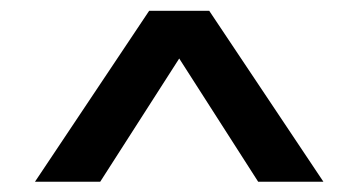

<svg xmlns="http://www.w3.org/2000/svg" viewBox="-20 -725 675 362"><path d="M45.9 -382.3 261.2 -704.6H374.5L589.8 -382.3H466.8L317.9 -614.7L168.9 -382.3Z"/></svg>

Font: Schibsted Grotesk SemiBold
Style: Regular
Weight: 600
Designer: Bakken & Baeck AS, Henrik Kongsvoll
Foundry: Schibsted ASA
Version: Version 1.100;gftools[0.9.25]